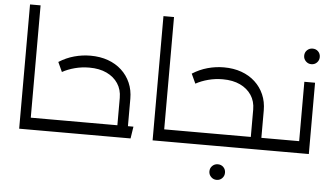

<svg xmlns="http://www.w3.org/2000/svg" viewBox="-63 -921 2176 1250"><g transform="rotate(5 1025.5 -296.0)"><path d="M153 0V-78H261V0ZM84 0V-812H153V0ZM261 0V-78Q273 -78 277 -67.5Q281 -57 281 -39Q281 -22 277 -11Q273 0 261 0Z M719 0V-257Q719 -311 692.5 -351Q666 -391 618.5 -413.5Q571 -436 505 -436Q456 -436 410.5 -424Q365 -412 329 -392L300 -455Q347 -485 399.5 -499.5Q452 -514 506 -514Q569 -514 620.5 -495.5Q672 -477 709.5 -442.5Q747 -408 767.5 -361Q788 -314 788 -257V0ZM261 0V-78H824L812 0ZM261 0Q249 0 245 -11Q241 -22 241 -40Q241 -58 245 -68Q249 -78 261 -78Z M1025 0V-78H1133V0ZM956 0V-812H1025V0ZM1133 0V-78Q1145 -78 1149 -67.5Q1153 -57 1153 -39Q1153 -22 1149 -11Q1145 0 1133 0Z M1641 0V-78H1768V0ZM1133 0Q1121 0 1117 -11Q1113 -22 1113 -40Q1113 -58 1117 -68Q1121 -78 1133 -78ZM1591 0V-257Q1591 -311 1564.5 -351Q1538 -391 1490.5 -413.5Q1443 -436 1377 -436Q1328 -436 1282.5 -424Q1237 -412 1201 -392L1172 -455Q1219 -485 1271.5 -499.5Q1324 -514 1378 -514Q1441 -514 1492.5 -495.5Q1544 -477 1581.5 -442.5Q1619 -408 1639.5 -361Q1660 -314 1660 -257V0ZM1133 0V-78H1696L1684 0ZM1768 0V-78Q1780 -78 1784 -67.5Q1788 -57 1788 -39Q1788 -22 1784 -11Q1780 0 1768 0ZM1393 220Q1372 220 1357 205Q1342 190 1342 169Q1342 147 1357 132.5Q1372 118 1393 118Q1415 118 1429.5 132.5Q1444 147 1444 169Q1444 190 1429.5 205Q1415 220 1393 220Z M1907 -466H1977V0H1768V-78H1907ZM1768 0Q1756 0 1752 -11Q1748 -22 1748 -40Q1748 -58 1752 -68Q1756 -78 1768 -78ZM1942 -584Q1921 -584 1906 -599Q1891 -614 1891 -635Q1891 -657 1906 -671.5Q1921 -686 1942 -686Q1964 -686 1978.5 -671.5Q1993 -657 1993 -635Q1993 -614 1978.5 -599Q1964 -584 1942 -584Z"/></g></svg>

Font: Alexandria Light
Style: Regular
Weight: 300
Designer: Mohamed Gaber
Foundry: Kief Type Foundry
Version: Version 5.100